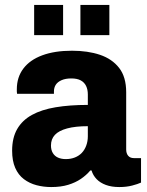

<svg xmlns="http://www.w3.org/2000/svg" viewBox="-20 -744 594 776"><path d="M187 12Q156 12 127.5 4.5Q99 -3 76.5 -20Q54 -37 41.5 -65.5Q29 -94 29 -135Q29 -187 49.5 -222.5Q70 -258 109 -279.5Q148 -301 205 -310.5Q262 -320 335 -320V-362Q335 -382 328 -396.5Q321 -411 306.5 -419Q292 -427 268 -427Q245 -427 229 -420Q213 -413 205.5 -401.5Q198 -390 198 -374V-365H49Q48 -370 48 -374Q48 -378 48 -383Q48 -432 74.5 -467Q101 -502 151 -520.5Q201 -539 271 -539Q335 -539 384 -522.5Q433 -506 461.5 -469.5Q490 -433 490 -371V-140Q490 -124 498 -114.5Q506 -105 521 -105H550V-6Q537 0 514 6Q491 12 462 12Q431 12 408 3.5Q385 -5 370.5 -20Q356 -35 350 -55H345Q329 -36 307 -21Q285 -6 255.5 3Q226 12 187 12ZM246 -101Q266 -101 282.5 -107.5Q299 -114 310.5 -126Q322 -138 328.5 -155.5Q335 -173 335 -193V-234Q285 -234 251.5 -225Q218 -216 202 -199Q186 -182 186 -156Q186 -138 193.5 -125.5Q201 -113 214.5 -107Q228 -101 246 -101ZM118 -602V-724H235V-602ZM305 -602V-724H422V-602Z"/></svg>

Font: Archivo SemiCondensed ExtraBold
Style: Regular
Weight: 800
Width: 4
Designer: Hector Gatti
Foundry: Omnibus-Type
Version: Version 2.001